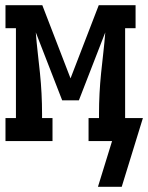

<svg xmlns="http://www.w3.org/2000/svg" viewBox="-20 -540 567 735"><path d="M355 175 409 0H319V-88H359V-104Q359 -143 361 -182Q363 -221 367 -260Q371 -299 375.5 -338Q380 -377 383 -416L282 -156H218L117 -416Q120 -377 124.5 -338Q129 -299 133 -260Q137 -221 139 -182Q141 -143 141 -104V-88H181V0H1V-88H41V-432H1V-520H142L250 -240L358 -520H499V-432H459V-88H527L446 175Z"/></svg>

Font: Iosevka Curly Slab Semibold
Style: Regular
Weight: 600
Monospace: yes
Designer: Belleve Invis
Foundry: Belleve Invis
Version: Version 22.1.2; ttfautohint (v1.8.4)